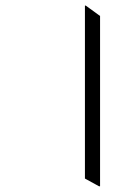

<svg xmlns="http://www.w3.org/2000/svg" viewBox="-20 -642 456 685"><path d="M334 23 337 22V-585L286 -622H283V-5Z"/></svg>

Font: Noto Serif Bengali SemiCondensed
Style: Regular
Weight: 400
Width: 4
Designer: Juan Bruce, Universal Thirst, Indian Type Foundry and the Monotype Design Team.
Foundry: Monotype Imaging Inc.
Version: Version 2.003